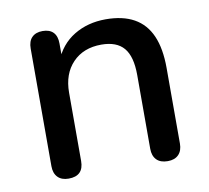

<svg xmlns="http://www.w3.org/2000/svg" viewBox="-63 -566 701 643"><g transform="rotate(-10 288.0 -245.0)"><path d="M121 7Q97 7 84 -6.5Q71 -20 71 -44V-444Q71 -469 84 -482Q97 -495 120 -495Q144 -495 156.5 -482Q169 -469 169 -444V-366L158 -384Q180 -440 227 -468.5Q274 -497 335 -497Q393 -497 431.5 -475.5Q470 -454 489 -410.5Q508 -367 508 -301V-44Q508 -20 495 -6.5Q482 7 458 7Q433 7 420 -6.5Q407 -20 407 -44V-295Q407 -358 382.5 -387Q358 -416 306 -416Q245 -416 208.5 -378Q172 -340 172 -276V-44Q172 7 121 7Z"/></g></svg>

Font: Nunito ExtraLight SemiBold
Style: Regular
Weight: 600
Version: Version 3.602